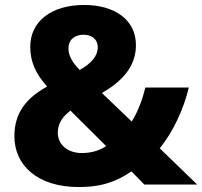

<svg xmlns="http://www.w3.org/2000/svg" viewBox="-20 -744 815 774"><path d="M319 -724C185 -724 102 -656 102 -556C102 -495 123 -448 170 -395C86 -349 38 -289 38 -195C38 -77 132 10 297 10C396 10 453 -15 510 -53L562 0H775L624 -146C679 -214 721 -306 741 -391H566C554 -342 536 -294 511 -254L391 -369C470 -415 528 -474 528 -562C528 -664 443 -724 319 -724ZM317 -604C346 -604 374 -589 374 -553C374 -518 348 -488 301 -462C275 -489 256 -517 256 -548C256 -589 287 -604 317 -604ZM264 -298 408 -155C384 -139 351 -127 310 -127C254 -127 213 -160 213 -209C213 -245 231 -273 264 -298Z"/></svg>

Font: Noto Sans Bengali UI ExtraBold
Style: Regular
Weight: 800
Designer: Jelle Bosma - Monotype Design Team
Foundry: Monotype Imaging Inc.
Version: Version 2.003